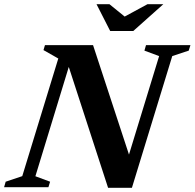

<svg xmlns="http://www.w3.org/2000/svg" viewBox="-46 -891 927 914"><path d="M583 -109.5 543.5 -75 711.5 -624 641.5 -650 649 -676H860.5L852.5 -650L774 -624L582 3H468.5L269.5 -609L295.5 -618.5L122.5 -52L192.5 -26L184.5 0H-26.5L-19 -26L60 -52.5L231.5 -612.5L161 -652.5L168 -676H397ZM731.5 -871 588.5 -743.5H478.5L413.5 -871H475L557.5 -804H532.5L656 -871Z"/></svg>

Font: Newsreader 16pt 16pt
Style: Bold Italic
Weight: 700
Italic angle: -17°
Version: Version 1.003